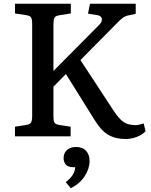

<svg xmlns="http://www.w3.org/2000/svg" viewBox="-20 -720 800 1014"><path d="M642.1 14.2Q590.3 14.2 552.2 -7.8Q514.2 -29.8 481 -84L328.1 -329.1L262.2 -262.2V-106.9Q262.2 -82 267.3 -72.8Q272.5 -63.5 293 -60.1L353 -50.8V0H59.1V-50.8L119.1 -60.1Q139.2 -63.5 144.5 -74Q149.9 -84.5 149.9 -109.9V-592.8Q149.9 -617.7 144.5 -627.2Q139.2 -636.7 118.2 -640.1L59.1 -648.9V-700.2H354V-648.9L292 -639.2Q272.5 -636.2 267.3 -625.2Q262.2 -614.3 262.2 -588.9V-345.2L505.9 -590.8Q522 -608.9 517.3 -623Q512.7 -637.2 493.2 -640.1L444.8 -647.9L455.1 -700.2H696.8V-647L660.2 -639.2Q642.1 -635.7 629.2 -626.5Q616.2 -617.2 592.8 -592.8L404.8 -402.8L576.2 -141.1Q608.9 -90.8 633.5 -75Q658.2 -59.1 694.8 -59.1Q711.9 -59.1 738.8 -67.9L749 -26.9Q731.9 -8.8 703.1 2.7Q674.3 14.2 642.1 14.2ZM354 273.9 327.1 242.2Q354.5 220.2 365.2 201.9Q376 183.6 377 163.1H367.2Q340.8 163.1 328.4 149.9Q315.9 136.7 315.9 115.2Q315.9 87.9 334 72Q352.1 56.2 381.8 56.2Q416.5 56.2 434.8 76.9Q453.1 97.7 453.1 129.9Q453.1 170.4 427.5 210.2Q401.9 250 354 273.9Z"/></svg>

Font: Literata Book Medium
Style: Regular
Weight: 500
Designer: Latin by Veronika Burian and Jose Scaglione. Greek by Irene Vlachou. Cyrillic by Vera Evstafieva
Foundry: TypeTogether
Version: Version 2.003;PS 002.003;hotconv 1.0.88;makeotf.lib2.5.64775